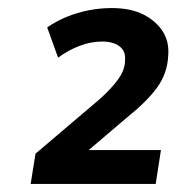

<svg xmlns="http://www.w3.org/2000/svg" viewBox="-20 -729 440 476"><path d="M56 -273 68 -348 228 -484Q256 -509 273 -532.5Q290 -556 290 -580Q292 -602 276.5 -614Q261 -626 233 -626Q205 -626 176.5 -615Q148 -604 124 -586L97 -661Q120 -677 146 -687.5Q172 -698 200 -703.5Q228 -709 257 -709Q304 -709 335.5 -693Q367 -677 383.5 -651Q400 -625 397 -591Q395 -547 369.5 -512Q344 -477 294 -437L173 -334L172 -357H379L366 -273Z"/></svg>

Font: Nunito Sans 11pt
Style: Bold Italic
Weight: 700
Italic angle: -9°
Version: Version 3.101;gftools[0.9.27]